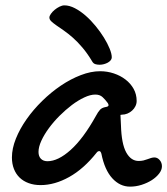

<svg xmlns="http://www.w3.org/2000/svg" viewBox="-20 -695 630 723"><path d="M356.9 -426.8Q383.8 -426.8 408.7 -418.5Q433.6 -410.2 452.6 -395.5Q471.7 -380.9 483.2 -360.4Q494.6 -339.8 494.6 -314.9Q494.6 -304.7 490 -295.2Q485.4 -285.6 477.5 -278.6Q469.7 -271.5 459.7 -267.3Q449.7 -263.2 439 -263.2Q438 -263.2 437.3 -262.9Q436.5 -262.7 435.5 -262.7Q434.6 -262.2 433.6 -262.2L435.5 -223.1Q437.5 -153.3 455.3 -121.1Q473.1 -88.9 502 -88.9Q512.2 -88.9 520.3 -90.8Q528.3 -92.8 535.4 -95.5Q542.5 -98.1 548.8 -100.1Q555.2 -102.1 561.5 -102.1Q572.8 -102.1 581.3 -92.3Q589.8 -82.5 589.8 -68.8Q589.8 -55.2 579.3 -41.5Q568.8 -27.8 551.8 -16.8Q534.7 -5.9 513.2 1Q491.7 7.8 469.7 7.8Q431.6 7.8 402.8 -23.7Q374 -55.2 361.8 -116.2Q358.9 -126 354 -126Q348.1 -126 343.8 -120.1Q295.4 -59.1 240.7 -28.6Q186 2 132.8 2Q107.9 2 87.9 -5.4Q67.9 -12.7 54 -26.1Q40 -39.6 32.5 -58.8Q24.9 -78.1 24.9 -102.1Q24.9 -135.7 39.8 -172.9Q54.7 -210 80.1 -246.1Q105.5 -282.2 138.9 -314.9Q172.4 -347.7 209.2 -372.6Q246.1 -397.5 284.2 -412.1Q322.3 -426.8 356.9 -426.8ZM340.8 -257.8Q349.6 -274.4 356.9 -282Q364.3 -289.6 377.9 -292Q388.7 -293.5 388.7 -298.8Q388.7 -302.7 385.7 -307.1Q376.5 -319.8 366.2 -329.3Q356 -338.9 338.9 -338.9Q320.3 -338.9 297.4 -328.1Q274.4 -317.4 250.7 -299.6Q227.1 -281.7 204.3 -259Q181.6 -236.3 164.1 -212.4Q146.5 -188.5 135.7 -165Q125 -141.6 125 -123Q125 -106.4 134 -97.2Q143.1 -87.9 158.7 -87.9Q198.7 -87.9 246.1 -130.4Q293.5 -172.9 340.8 -257.8ZM166 -628.9Q166 -634.8 171.6 -642.8Q177.2 -650.9 185.8 -658Q194.3 -665 204.1 -669.9Q213.9 -674.8 222.7 -674.8Q241.2 -674.8 262 -664.1Q282.7 -653.3 302.5 -636Q322.3 -618.7 340.1 -596.9Q357.9 -575.2 371.3 -553.5Q384.8 -531.7 392.8 -512Q400.9 -492.2 400.9 -479Q400.9 -473.1 396.7 -468Q392.6 -462.9 386 -459.2Q379.4 -455.6 371.3 -453.4Q363.3 -451.2 355 -451.2Q345.7 -451.2 338.6 -453.6Q331.5 -456.1 327.6 -462.9Q309.6 -493.2 290.8 -515.4Q272 -537.6 253.9 -553.5Q235.8 -569.3 220 -580.3Q204.1 -591.3 192.1 -599.6Q180.2 -607.9 173.1 -614.7Q166 -621.6 166 -628.9Z"/></svg>

Font: Gochi Hand Cyrillic
Style: Regular
Weight: 400
Designer: Juan Pablo del Peral; Denis Ignatov
Foundry: Juan Pablo del Peral; Denis Ignatov
Version: Version 1.00 June 29, 2018, initial release